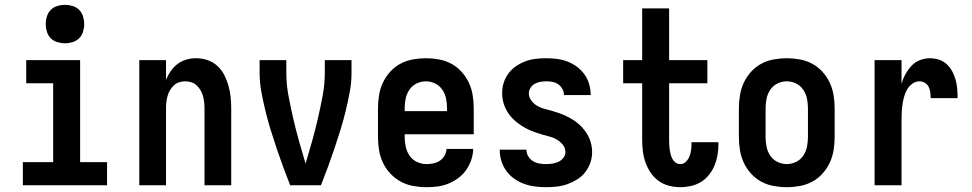

<svg xmlns="http://www.w3.org/2000/svg" viewBox="-20 -770 4040 798"><path d="M75 0V-96H201V-424H89V-520H313V-96H425V0ZM250 -590Q234 -590 218 -595Q202 -600 191 -611Q180 -622 175 -638Q170 -654 170 -670Q170 -686 175 -702Q180 -718 191 -729Q202 -740 218 -745Q234 -750 250 -750Q266 -750 282 -745Q298 -740 309 -729Q320 -718 325 -702Q330 -686 330 -670Q330 -654 325 -638Q320 -622 309 -611Q298 -600 282 -595Q266 -590 250 -590Z M559 0V-520H670V-438Q678 -458 690 -475Q702 -492 718.5 -504.5Q735 -517 755 -522.5Q775 -528 796 -528Q820 -528 843 -520Q866 -512 883.5 -496Q901 -480 912 -458.5Q923 -437 929.5 -414Q936 -391 938.5 -367.5Q941 -344 941 -320V0H830V-320Q830 -333 828.5 -346Q827 -359 823.5 -371.5Q820 -384 813.5 -395Q807 -406 797.5 -415Q788 -424 775.5 -428Q763 -432 750 -432Q737 -432 724.5 -428Q712 -424 702.5 -415Q693 -406 686.5 -395Q680 -384 676.5 -371.5Q673 -359 671.5 -346Q670 -333 670 -320V0Z M1186 0Q1171 -38 1157 -76Q1143 -114 1130 -152.5Q1117 -191 1105 -230Q1093 -269 1083.5 -308Q1074 -347 1066.5 -387Q1059 -427 1059 -468V-520H1170V-468Q1170 -420 1179 -372Q1188 -324 1199 -276.5Q1210 -229 1223 -182.5Q1236 -136 1250 -90Q1264 -136 1277 -182.5Q1290 -229 1301 -276.5Q1312 -324 1321 -372Q1330 -420 1330 -468V-520H1441V-468Q1441 -427 1433.5 -387Q1426 -347 1416.5 -308Q1407 -269 1395 -230Q1383 -191 1370 -152.5Q1357 -114 1343 -76Q1329 -38 1314 0Z M1752 8Q1725 8 1697.5 3Q1670 -2 1646 -15Q1622 -28 1603 -48Q1584 -68 1572 -93Q1560 -118 1555.5 -145.5Q1551 -173 1551 -200V-320Q1551 -347 1555.5 -374.5Q1560 -402 1571.5 -426.5Q1583 -451 1601.5 -471.5Q1620 -492 1644 -505Q1668 -518 1695.5 -523Q1723 -528 1750 -528Q1777 -528 1804.5 -523Q1832 -518 1856 -505Q1880 -492 1898.5 -471.5Q1917 -451 1928.5 -426.5Q1940 -402 1944.5 -374.5Q1949 -347 1949 -320V-212H1662V-200Q1662 -180 1666.5 -159.5Q1671 -139 1682.5 -122.5Q1694 -106 1713 -97Q1732 -88 1752 -88Q1767 -88 1781.5 -91Q1796 -94 1808 -102Q1820 -110 1827.5 -123Q1835 -136 1836 -151H1947Q1946 -127 1938.5 -105Q1931 -83 1917.5 -63.5Q1904 -44 1885 -30Q1866 -16 1844 -7Q1822 2 1799 5Q1776 8 1752 8ZM1662 -308H1838V-320Q1838 -340 1834 -360Q1830 -380 1818.5 -397Q1807 -414 1788.5 -423Q1770 -432 1750 -432Q1730 -432 1711.5 -423Q1693 -414 1681.5 -397Q1670 -380 1666 -360Q1662 -340 1662 -320Z M2249 8Q2226 8 2203 5Q2180 2 2158 -6Q2136 -14 2117 -27.5Q2098 -41 2084.5 -59.5Q2071 -78 2064 -100.5Q2057 -123 2057 -146V-148H2168V-147Q2168 -133 2175.5 -120.5Q2183 -108 2195 -100.5Q2207 -93 2221 -90.5Q2235 -88 2249 -88Q2262 -88 2275.5 -90Q2289 -92 2301 -97.5Q2313 -103 2321.5 -114Q2330 -125 2330 -138Q2330 -155 2319.5 -168Q2309 -181 2295 -189.5Q2281 -198 2265.5 -202Q2250 -206 2234.5 -210.5Q2219 -215 2203.5 -220.5Q2188 -226 2173.5 -233Q2159 -240 2145.5 -249Q2132 -258 2120 -268.5Q2108 -279 2098 -292Q2088 -305 2081 -320Q2074 -335 2070.5 -350.5Q2067 -366 2067 -383Q2067 -405 2073.5 -426Q2080 -447 2093.5 -465Q2107 -483 2125.5 -495.5Q2144 -508 2164.5 -515.5Q2185 -523 2207 -525.5Q2229 -528 2251 -528Q2274 -528 2296 -525Q2318 -522 2339 -514Q2360 -506 2378 -492.5Q2396 -479 2409 -461Q2422 -443 2428.5 -421Q2435 -399 2435 -377V-375H2324Q2324 -388 2317.5 -400Q2311 -412 2300.5 -419.5Q2290 -427 2277 -429.5Q2264 -432 2251 -432Q2239 -432 2226.5 -430Q2214 -428 2203 -422Q2192 -416 2185 -405Q2178 -394 2178 -382Q2178 -366 2188 -352.5Q2198 -339 2212 -330.5Q2226 -322 2242 -318Q2258 -314 2273.5 -309.5Q2289 -305 2304.5 -299.5Q2320 -294 2334.5 -287Q2349 -280 2362.5 -271.5Q2376 -263 2388 -252Q2400 -241 2410 -228Q2420 -215 2427 -200.5Q2434 -186 2437.5 -170Q2441 -154 2441 -138Q2441 -115 2433.5 -93.5Q2426 -72 2412 -54Q2398 -36 2378.5 -24Q2359 -12 2338 -4.5Q2317 3 2294 5.5Q2271 8 2249 8Z M2808 8Q2784 8 2760.5 2Q2737 -4 2717.5 -18Q2698 -32 2684.5 -52Q2671 -72 2663 -94.5Q2655 -117 2652 -141Q2649 -165 2649 -189V-424H2570V-520H2649V-735H2761V-520H2920V-424H2761V-189Q2761 -178 2761.5 -168Q2762 -158 2763.5 -148Q2765 -138 2767.5 -128Q2770 -118 2775 -109Q2780 -100 2788.5 -94Q2797 -88 2808 -88Q2821 -88 2831 -98Q2841 -108 2846 -121Q2851 -134 2852.5 -147.5Q2854 -161 2854 -175V-179H2966V-169Q2966 -147 2962 -124.5Q2958 -102 2949.5 -81.5Q2941 -61 2926.5 -43Q2912 -25 2893 -13.5Q2874 -2 2852 3Q2830 8 2808 8Z M3250 8Q3223 8 3195.5 3Q3168 -2 3144 -15Q3120 -28 3101.5 -48.5Q3083 -69 3071.5 -93.5Q3060 -118 3055.5 -145.5Q3051 -173 3051 -200V-320Q3051 -347 3055.5 -374.5Q3060 -402 3071.5 -426.5Q3083 -451 3101.5 -471.5Q3120 -492 3144 -505Q3168 -518 3195.5 -523Q3223 -528 3250 -528Q3277 -528 3304.5 -523Q3332 -518 3356 -505Q3380 -492 3398.5 -471.5Q3417 -451 3428.5 -426.5Q3440 -402 3444.5 -374.5Q3449 -347 3449 -320V-200Q3449 -173 3444.5 -145.5Q3440 -118 3428.5 -93.5Q3417 -69 3398.5 -48.5Q3380 -28 3356 -15Q3332 -2 3304.5 3Q3277 8 3250 8ZM3250 -88Q3270 -88 3288.5 -97Q3307 -106 3318.5 -123Q3330 -140 3334 -160Q3338 -180 3338 -200V-320Q3338 -340 3334 -360Q3330 -380 3318.5 -397Q3307 -414 3288.5 -423Q3270 -432 3250 -432Q3230 -432 3211.5 -423Q3193 -414 3181.5 -397Q3170 -380 3166 -360Q3162 -340 3162 -320V-200Q3162 -180 3166 -160Q3170 -140 3181.5 -123Q3193 -106 3211.5 -97Q3230 -88 3250 -88Z M3615 0V-520H3727V-422Q3733 -443 3743.5 -462Q3754 -481 3768.5 -496.5Q3783 -512 3803.5 -520Q3824 -528 3845 -528Q3864 -528 3882.5 -522Q3901 -516 3915 -503Q3929 -490 3938 -473Q3947 -456 3952 -437.5Q3957 -419 3958.5 -400Q3960 -381 3960 -362H3848Q3848 -374 3846.5 -386Q3845 -398 3840 -408.5Q3835 -419 3824.5 -425.5Q3814 -432 3802 -432Q3786 -432 3772.5 -422.5Q3759 -413 3751 -399.5Q3743 -386 3738.5 -370.5Q3734 -355 3731.5 -339Q3729 -323 3728 -307.5Q3727 -292 3727 -276V0Z"/></svg>

Font: Iosevka Curly
Style: Bold
Weight: 700
Monospace: yes
Designer: Belleve Invis
Foundry: Belleve Invis
Version: Version 22.1.2; ttfautohint (v1.8.4)